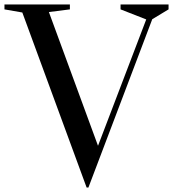

<svg xmlns="http://www.w3.org/2000/svg" viewBox="-48 -820 775 860"><path d="M340 20 52 -764 -28 -778V-800H265V-778L171 -766L391 -167L607 -733L492 -778V-800H707V-778L634 -734L348 20Z"/></svg>

Font: Prata
Style: Regular
Weight: 400
Designer: Cyreal (www.cyreal.org)
Foundry: Cyreal (www.cyreal.org)
Version: Version 1.010